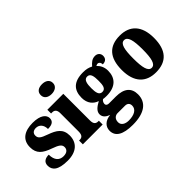

<svg xmlns="http://www.w3.org/2000/svg" viewBox="-113 -1308 2077 2077"><g transform="rotate(-45 925.0 -269.5)"><path d="M215 10C353 10 423 -61 423 -168C423 -270 358 -309 263 -343C180 -372 158 -390 158 -431C158 -466 184 -485 220 -485C268 -485 306 -450 306 -384C373 -384 403 -407 403 -453C403 -501 356 -549 235 -549C110 -549 28 -496 28 -383C28 -284 81 -242 189 -204C261 -178 295 -159 295 -118C295 -85 274 -56 217 -56C158 -56 115 -94 115 -182C64 -182 22 -162 22 -106C22 -41 66 10 215 10Z M602 -623C653 -623 696 -648 696 -698C696 -750 653 -773 602 -773C549 -773 509 -750 509 -698C509 -648 549 -623 602 -623ZM455 0H758V-58H748C715 -58 692 -73 692 -128V-536H448V-479H465C496 -479 521 -463 521 -412V-131C521 -74 498 -58 465 -58H455Z M987 234C1172 234 1260 160 1260 40C1260 -58 1199 -113 1073 -113H967C947 -113 929 -122 929 -144C929 -165 944 -186 956 -192C967 -189 995 -188 1007 -188C1149 -188 1212 -262 1212 -370C1212 -429 1187 -469 1158 -496C1165 -499 1174 -505 1187 -505C1199 -505 1219 -493 1219 -459C1271 -459 1288 -489 1288 -523C1288 -555 1265 -584 1224 -584C1177 -584 1150 -557 1121 -524C1087 -542 1055 -550 1007 -550C864 -550 801 -484 801 -365C801 -279 848 -228 908 -209C851 -178 812 -147 812 -102C812 -53 852 -30 889 -16C812 -9 763 35 763 101C763 188 837 234 987 234ZM1005 -251C958 -251 949 -300 949 -364C949 -431 958 -486 1006 -486C1055 -486 1062 -433 1062 -365C1062 -299 1055 -251 1005 -251ZM990 170C938 170 893 148 893 100C893 44 933 27 958 27H1072C1112 27 1129 50 1129 81C1129 137 1076 170 990 170Z M1566 10C1729 10 1814 -82 1814 -270C1814 -458 1721 -550 1569 -550C1406 -550 1321 -458 1321 -270C1321 -82 1414 10 1566 10ZM1568 -58C1515 -58 1497 -131 1497 -270C1497 -410 1514 -482 1567 -482C1620 -482 1639 -410 1639 -270C1639 -131 1621 -58 1568 -58Z"/></g></svg>

Font: Noto Serif Ethiopic Condensed Black
Style: Regular
Weight: 900
Width: 3
Designer: Monotype Design Team
Foundry: Monotype Imaging Inc.
Version: Version 2.102